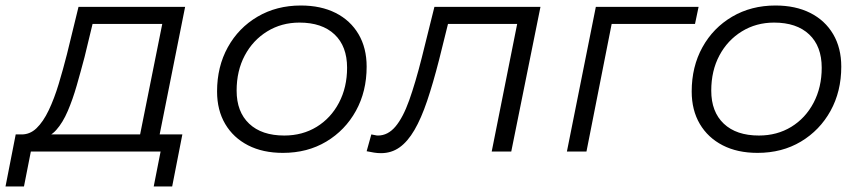

<svg xmlns="http://www.w3.org/2000/svg" viewBox="-88 -550 3124 697"><path d="M415 -34 501 -463H248L219 -343Q205 -290 190.5 -239.5Q176 -189 158 -147Q140 -105 116.5 -78.5Q93 -52 61 -48L-12 -62Q20 -61 44.5 -84.5Q69 -108 89 -150Q109 -192 125 -245Q141 -298 155 -353L197 -525H584L486 -34ZM-68 127 -31 -62H574L537 127H470L495 0H24L-1 127Z M939 5Q866 5 812.5 -22.5Q759 -50 729.5 -100Q700 -150 700 -218Q700 -308 739 -378.5Q778 -449 847 -489.5Q916 -530 1004 -530Q1077 -530 1130.5 -503Q1184 -476 1213.5 -426Q1243 -376 1243 -308Q1243 -218 1204 -147.5Q1165 -77 1096.5 -36Q1028 5 939 5ZM944 -58Q1010 -58 1061.5 -89.5Q1113 -121 1142.5 -177Q1172 -233 1172 -304Q1172 -382 1126.5 -425Q1081 -468 999 -468Q934 -468 882 -436Q830 -404 800.5 -348.5Q771 -293 771 -221Q771 -144 816.5 -101Q862 -58 944 -58Z M1243 -1 1260 -62Q1267 -61 1273 -59.5Q1279 -58 1284 -58Q1320 -58 1347.5 -90.5Q1375 -123 1397.5 -186Q1420 -249 1443 -340L1489 -525H1874L1768 0H1697L1794 -486L1809 -463H1523L1544 -486L1506 -333Q1484 -247 1462.5 -183.5Q1441 -120 1416.5 -78Q1392 -36 1362.5 -15Q1333 6 1295 6Q1282 6 1270 4Q1258 2 1243 -1Z M1970 0 2075 -525H2448L2435 -463H2115L2136 -481L2041 0Z M2662 5Q2589 5 2535.5 -22.5Q2482 -50 2452.5 -100Q2423 -150 2423 -218Q2423 -308 2462 -378.5Q2501 -449 2570 -489.5Q2639 -530 2727 -530Q2800 -530 2853.5 -503Q2907 -476 2936.5 -426Q2966 -376 2966 -308Q2966 -218 2927 -147.5Q2888 -77 2819.5 -36Q2751 5 2662 5ZM2667 -58Q2733 -58 2784.5 -89.5Q2836 -121 2865.5 -177Q2895 -233 2895 -304Q2895 -382 2849.5 -425Q2804 -468 2722 -468Q2657 -468 2605 -436Q2553 -404 2523.5 -348.5Q2494 -293 2494 -221Q2494 -144 2539.5 -101Q2585 -58 2667 -58Z"/></svg>

Font: MOST Montserrat
Style: Italic
Weight: 400
Italic angle: -11.3°
Designer: Julieta Ulanovsky
Foundry: Julieta Ulanovsky
Version: Version 8.000;March 11, 2024;FontCreator 15.0.0.2926 64-bit